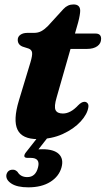

<svg xmlns="http://www.w3.org/2000/svg" viewBox="-20 -598 464 844"><path d="M106 -384.5 79.5 -393Q58 -401.5 58 -423Q58 -437 69.8 -445.2Q81.5 -453.5 101 -453.5H130Q147.5 -453.5 161.5 -461Q175.5 -468.5 190 -483L259 -558.5Q277.5 -578.5 303 -578.5Q332.5 -578.5 332.5 -550.5Q332.5 -543 330.2 -529.8Q328 -516.5 323.5 -499.5L309.5 -450.5H400Q424.5 -450.5 424.5 -427.5Q424.5 -407 407.8 -395Q391 -383 363 -383H290L229 -170Q217 -129.5 224.2 -114.2Q231.5 -99 256.5 -99Q290 -99 323 -134.5Q338.5 -150.5 351 -150.5Q359.5 -150.5 364.8 -144.2Q370 -138 368.5 -127.5Q364.5 -97 334.8 -64.2Q305 -31.5 256 -9Q207 13.5 145.5 13.5Q77 13.5 57 -28Q37 -69.5 63 -156L114 -324.5Q123 -355 121 -367.2Q119 -379.5 106 -384.5ZM155.5 -6.5H200L149 58.5Q157 58 166.5 58Q217 58 238.8 79.2Q260.5 100.5 250.5 137.5Q239.5 177.5 201.2 201.5Q163 225.5 104.5 225.5Q55.5 225.5 30.2 209Q5 192.5 8 170.5Q13.5 148.5 35 148Q42.5 147.5 47.8 150.5Q53 153.5 57 157.5Q70.5 180.5 100 180.5Q137 180.5 147.5 136.5Q157.5 96 115 96H101Q88 96 87 88.8Q86 81.5 94.5 71Z"/></svg>

Font: Fraunces 9pt S000
Style: Bold Italic
Weight: 700
Italic angle: -16°
Version: Version 1.000; ttfautohint (v1.8.3)